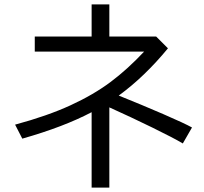

<svg xmlns="http://www.w3.org/2000/svg" viewBox="-20 -818 934 878"><path d="M480 -327V40H399V-305Q272 -238 82 -184L49 -248Q197 -288 302.5 -336.5Q408 -385 485.5 -443Q563 -501 639 -582H139V-651H399V-798H480V-651H694L748 -597Q641 -467 523 -381Q630 -338 727 -296Q824 -254 858 -235L816 -162Q776 -186 677 -234.5Q578 -283 480 -327Z"/></svg>

Font: Kakao Big Sans
Style: Regular
Weight: 400
Designer: Park Young-rak; Lee Sang-min; Kim Jung-jin; Min Bon; Park Min-gyu;
Foundry: Kakao Corporation
Version: Version 2.003